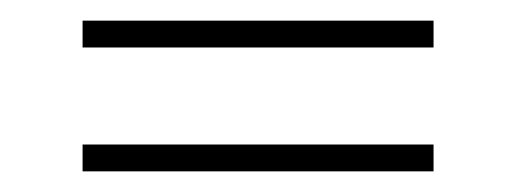

<svg xmlns="http://www.w3.org/2000/svg" viewBox="-20 -393 500 186"><path d="M60 -227V-253H400V-227ZM60 -347V-373H400V-347Z"/></svg>

Font: Kalnia Glaze Thin Light
Style: Regular
Weight: 300
Version: Version 1.110